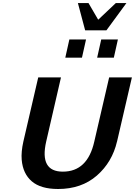

<svg xmlns="http://www.w3.org/2000/svg" viewBox="-20 -1232 889 1265"><path d="M813 -1211.9 681.2 -1032.2H541L493.2 -1211.9H563L627 -1102.1L743.2 -1211.9ZM730 -852.1H620.1L647 -972.2H756.8ZM520 -852.1H410.2L437 -972.2H546.9ZM751 -298.8V-299.8Q719.2 -163.6 618.2 -75.2Q516.6 13.2 362.8 13.2Q248.5 13.2 189.7 -37.1Q130.9 -87.4 123 -179.2Q118.7 -231.4 133.8 -298.8L231.9 -722.2H381.8L284.2 -298.8Q239.3 -101.1 394 -101.1Q556.6 -101.1 601.1 -298.8L699.2 -722.2H849.1Z"/></svg>

Font: Perun
Style: Bold Italic
Weight: 700
Italic angle: -12°
Foundry: Copyright (c) Stefan Peev, Context Ltd, 2016
Version: Version 001.000